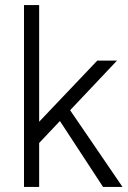

<svg xmlns="http://www.w3.org/2000/svg" viewBox="-20 -740 505 760"><path d="M94 -215 365 -500H443L135 -174ZM75 -720H135V0H75ZM189 -304 228 -347 465 0H388Z"/></svg>

Font: Oak Sans Light
Style: Regular
Weight: 400
Designer: Erik Kennedy, Walven
Foundry: Erik Kennedy, Walven
Version: Version 1.100;Glyphs 3.1.2 (3151)